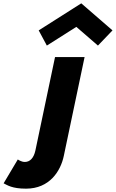

<svg xmlns="http://www.w3.org/2000/svg" viewBox="-20 -855 694 1150"><path d="M211.8 -673 260.6 -582 437.2 -694 566.6 -582 653.8 -673 466.8 -835ZM309.6 -513H486.6L362.1 79C343 170 276.9 275 135.9 275C51.9 275 24.3 254 1.7 243L86.7 100C86.7 100 106.6 115 128.6 115C158.6 115 182.2 93 192.3 45Z"/></svg>

Font: Hussar
Style: BdOblTwo
Weight: 700
Foundry: Cannot Into Space Fonts
Version: Version 2.00